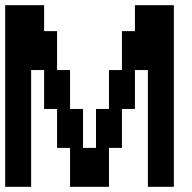

<svg xmlns="http://www.w3.org/2000/svg" viewBox="-20 -720 740 740"><path d="M300 -150V-300H250V-450H200V-600H150V-700H0V0H100V-450H150V-300H200V-150H250V0H400V-150H450V-300H500V-450H550V0H650V-700H500V-600H450V-450H400V-300H350V-150Z"/></svg>

Font: Analogue OS
Style: Regular
Weight: 400
Designer: AbFarid
Version: Version 1.000